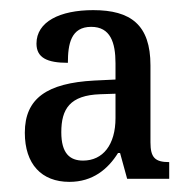

<svg xmlns="http://www.w3.org/2000/svg" viewBox="-20 -739 372 379"><path d="M117 -380C163 -380 193 -405 213 -437H217L231 -386H314V-419C286 -419 277 -428 277 -458V-610C277 -690 238 -719 164 -719C98 -719 52 -696 52 -653C52 -625 73 -615 114 -615C114 -652 120 -686 160 -686C198 -686 208 -655 208 -614V-582L166 -580C73 -575 29 -545 29 -477C29 -415 62 -380 117 -380ZM144 -422C118 -422 101 -436 101 -478C101 -524 118 -551 178 -553L208 -554V-506C208 -453 183 -422 144 -422Z"/></svg>

Font: Noto Serif Lao Condensed
Style: Regular
Weight: 400
Width: 3
Designer: Monotype Design Team
Foundry: Monotype Imaging Inc.
Version: Version 2.003